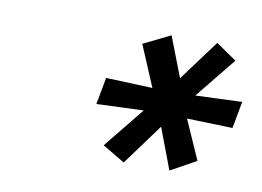

<svg xmlns="http://www.w3.org/2000/svg" viewBox="-45 -810 565 414"><g transform="rotate(10 238.0 -603.5)"><path d="M270 -577 167 -573 178 -632 280 -628 242 -718 301 -747 335 -659 401 -748 446 -717 374 -628 476 -632 465 -573 365 -576 403 -490 347 -459 313 -549 247 -459 198 -488Z"/></g></svg>

Font: Involve Medium Oblique
Style: Italic
Weight: 500
Italic angle: -10.5°
Designer: Stefan Peev
Foundry: Context Ltd.
Version: Version 1.001